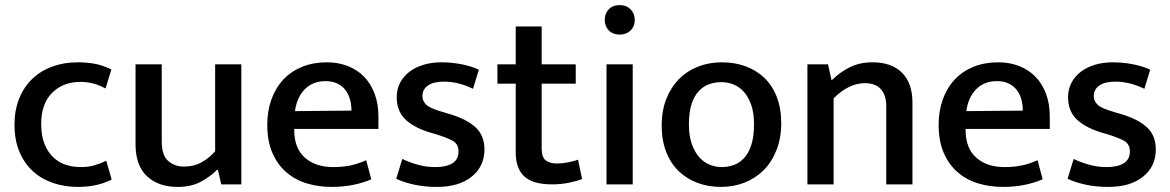

<svg xmlns="http://www.w3.org/2000/svg" viewBox="-20 -725 4599 755"><path d="M297 -68Q329 -68 353.5 -75.5Q378 -83 398 -93L419 -19Q395 -6 361 2Q327 10 286 10Q234 10 188.5 -5.5Q143 -21 109.5 -51.5Q76 -82 56.5 -128Q37 -174 37 -235Q37 -291 55 -336.5Q73 -382 106 -414Q139 -446 185 -463Q231 -480 286 -480Q317 -480 348.5 -475Q380 -470 418 -452L395 -377Q348 -403 297 -403Q228 -403 185 -360Q142 -317 142 -238Q142 -190 155.5 -157.5Q169 -125 191 -105Q213 -85 240.5 -76.5Q268 -68 297 -68Z M826 -472H929V0H850L837 -57H833Q808 -31 770 -10.5Q732 10 678 10Q603 10 558 -32Q513 -74 513 -158V-472H616V-169Q616 -114 641.5 -92Q667 -70 703 -70Q742 -70 772 -86.5Q802 -103 826 -130Z M1468 -218H1137V-214Q1137 -142 1179 -105Q1221 -68 1290 -68Q1328 -68 1358.5 -74.5Q1389 -81 1420 -95L1440 -20Q1411 -7 1371 1.5Q1331 10 1283 10Q1232 10 1186 -4Q1140 -18 1105.5 -48Q1071 -78 1051 -124Q1031 -170 1031 -234Q1031 -289 1047.5 -334.5Q1064 -380 1094.5 -412.5Q1125 -445 1168.5 -462.5Q1212 -480 1265 -480Q1311 -480 1348.5 -465Q1386 -450 1412.5 -422.5Q1439 -395 1453.5 -355.5Q1468 -316 1468 -268ZM1362 -290Q1362 -314 1356 -335Q1350 -356 1338 -371.5Q1326 -387 1306.5 -396.5Q1287 -406 1260 -406Q1210 -406 1178.5 -374Q1147 -342 1140 -288Z M1840 -376Q1808 -391 1780.5 -397.5Q1753 -404 1726 -404Q1684 -404 1662.5 -388.5Q1641 -373 1641 -347Q1641 -327 1657 -312.5Q1673 -298 1723 -284L1753 -275Q1818 -255 1851.5 -223Q1885 -191 1885 -137Q1885 -71 1835 -30.5Q1785 10 1698 10Q1651 10 1610.5 1.5Q1570 -7 1538 -22L1562 -100Q1591 -86 1624 -77Q1657 -68 1692 -68Q1735 -68 1759 -83Q1783 -98 1783 -129Q1783 -158 1761.5 -170.5Q1740 -183 1695 -197L1664 -206Q1601 -227 1570.5 -259Q1540 -291 1540 -343Q1540 -374 1553 -399Q1566 -424 1589 -442Q1612 -460 1644.5 -470Q1677 -480 1716 -480Q1753 -480 1791.5 -473Q1830 -466 1863 -451Z M2244 -396H2110V-141Q2110 -106 2126.5 -94Q2143 -82 2171 -82Q2191 -82 2213.5 -86.5Q2236 -91 2253 -97L2269 -21Q2249 -13 2217.5 -6.5Q2186 0 2151 0Q2075 0 2041.5 -31.5Q2008 -63 2008 -125V-396H1936V-472H2008V-621H2110V-472H2244Z M2365 0V-472H2468V0ZM2417 -589Q2390 -589 2374 -605.5Q2358 -622 2358 -647Q2358 -672 2374 -688.5Q2390 -705 2417 -705Q2443 -705 2459.5 -688.5Q2476 -672 2476 -647Q2476 -621 2459.5 -605Q2443 -589 2417 -589Z M3052 -241Q3052 -182 3033.5 -135Q3015 -88 2983 -56Q2951 -24 2908 -7Q2865 10 2815 10Q2765 10 2722.5 -6Q2680 -22 2648.5 -52.5Q2617 -83 2599.5 -128Q2582 -173 2582 -231Q2582 -291 2600.5 -337Q2619 -383 2651 -415Q2683 -447 2726 -463.5Q2769 -480 2819 -480Q2869 -480 2911.5 -464.5Q2954 -449 2985.5 -419Q3017 -389 3034.5 -344Q3052 -299 3052 -241ZM2945 -236Q2945 -281 2934 -312.5Q2923 -344 2905 -364Q2887 -384 2864 -393Q2841 -402 2816 -402Q2792 -402 2769 -394Q2746 -386 2728 -367Q2710 -348 2699.5 -316Q2689 -284 2689 -236Q2689 -192 2700 -160Q2711 -128 2729 -107.5Q2747 -87 2770.5 -77.5Q2794 -68 2818 -68Q2842 -68 2865 -76Q2888 -84 2906 -103.5Q2924 -123 2934.5 -155.5Q2945 -188 2945 -236Z M3258 0H3155V-472H3236L3250 -409Q3285 -443 3323.5 -461.5Q3362 -480 3411 -480Q3486 -480 3527 -439Q3568 -398 3568 -322V0H3465V-309Q3465 -350 3444 -374Q3423 -398 3381 -398Q3349 -398 3317.5 -382.5Q3286 -367 3258 -338Z M4108 -218H3777V-214Q3777 -142 3819 -105Q3861 -68 3930 -68Q3968 -68 3998.5 -74.5Q4029 -81 4060 -95L4080 -20Q4051 -7 4011 1.5Q3971 10 3923 10Q3872 10 3826 -4Q3780 -18 3745.5 -48Q3711 -78 3691 -124Q3671 -170 3671 -234Q3671 -289 3687.5 -334.5Q3704 -380 3734.5 -412.5Q3765 -445 3808.5 -462.5Q3852 -480 3905 -480Q3951 -480 3988.5 -465Q4026 -450 4052.5 -422.5Q4079 -395 4093.5 -355.5Q4108 -316 4108 -268ZM4002 -290Q4002 -314 3996 -335Q3990 -356 3978 -371.5Q3966 -387 3946.5 -396.5Q3927 -406 3900 -406Q3850 -406 3818.5 -374Q3787 -342 3780 -288Z M4480 -376Q4448 -391 4420.5 -397.5Q4393 -404 4366 -404Q4324 -404 4302.5 -388.5Q4281 -373 4281 -347Q4281 -327 4297 -312.5Q4313 -298 4363 -284L4393 -275Q4458 -255 4491.5 -223Q4525 -191 4525 -137Q4525 -71 4475 -30.5Q4425 10 4338 10Q4291 10 4250.5 1.5Q4210 -7 4178 -22L4202 -100Q4231 -86 4264 -77Q4297 -68 4332 -68Q4375 -68 4399 -83Q4423 -98 4423 -129Q4423 -158 4401.5 -170.5Q4380 -183 4335 -197L4304 -206Q4241 -227 4210.5 -259Q4180 -291 4180 -343Q4180 -374 4193 -399Q4206 -424 4229 -442Q4252 -460 4284.5 -470Q4317 -480 4356 -480Q4393 -480 4431.5 -473Q4470 -466 4503 -451Z"/></svg>

Font: Ek Mukta Medium
Style: Regular
Weight: 500
Designer: Girish Dalvi and Yashodeep Gholap
Foundry: Ek Type
Version: Version 2.538;PS 1.002;hotconv 16.6.51;makeotf.lib2.5.65220;